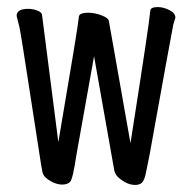

<svg xmlns="http://www.w3.org/2000/svg" viewBox="-20 -506 540 543"><path d="M362 17Q347 17 332.5 8.5Q318 0 311.5 -7.5Q305 -15 303 -25L246 -347L196 -67Q186 0 178.5 8Q171 16 156 16Q142 16 127.5 8.5Q113 1 106.5 -6.5Q100 -14 99 -25Q98 -31 96.5 -38.5Q95 -46 67 -229Q39 -412 35 -429Q31 -446 27 -461Q27 -481 60 -481Q73 -481 86 -476Q99 -471 99 -463L145 -104Q202 -438 203 -458Q203 -470 230 -470Q248 -470 267.5 -462.5Q287 -455 288 -446L349 -101Q403 -445 405 -475Q405 -486 426 -486Q442 -486 459 -477.5Q476 -469 476 -456L470 -436Q462 -396 403 -68Q396 -32 392 -14Q388 4 381.5 10.5Q375 17 362 17Z"/></svg>

Font: LXGW WenKai Mono Lite
Style: Regular
Weight: 400
Monospace: yes
Designer: LXGW / Fontworks Inc.
Foundry: LXGW / Fontworks Inc.
Version: Version 1.520; June 14, 2025